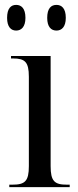

<svg xmlns="http://www.w3.org/2000/svg" viewBox="-20 -765 318 785"><path d="M211 -640C232 -640 249 -655 249 -692C249 -731 232 -745 211 -745C189 -745 173 -731 173 -692C173 -655 189 -640 211 -640ZM46 -640C67 -640 84 -655 84 -692C84 -731 67 -745 46 -745C25 -745 9 -731 9 -692C9 -655 25 -640 46 -640ZM18 0H265V-10H253C203 -10 187 -24 187 -86V-536H25V-526H33C82 -526 98 -512 98 -451V-86C98 -24 82 -10 31 -10H18Z"/></svg>

Font: Noto Serif Display Condensed
Style: Regular
Weight: 400
Width: 3
Designer: Monotype Design Team
Foundry: Monotype Imaging Inc.
Version: Version 2.009